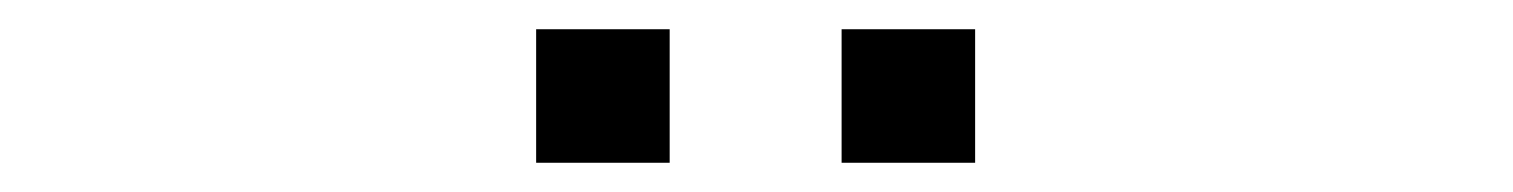

<svg xmlns="http://www.w3.org/2000/svg" viewBox="-20 -900 1040 132"><path d="M440.4 -879.9V-788.1H348.6V-879.9ZM650.4 -879.9V-788.1H558.6V-879.9Z"/></svg>

Font: MotoyaLCedar
Style: W3 mono
Weight: 400
Version: Version 1.01